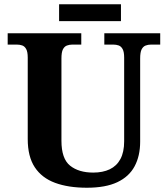

<svg xmlns="http://www.w3.org/2000/svg" viewBox="-20 -870 787 900"><path d="M387.1 10Q300.2 10 238.1 -13Q176 -36 143 -86Q110 -136 110 -218V-600Q110 -626.9 102.8 -639.9Q95.7 -652.9 84.2 -657Q72.7 -661 59 -661H16V-714H361V-661H319Q305.3 -661 293.5 -656.5Q281.7 -652 274.8 -638.4Q268 -624.9 268 -596V-210Q268 -126 308.5 -93.5Q349 -61 417 -61Q462 -61 494.5 -76.5Q527 -92 544.5 -124.5Q562 -157 562 -208V-600Q562 -626.9 554.8 -639.9Q547.7 -652.9 536.2 -657Q524.7 -661 511 -661H469V-714H731V-661H688Q674.3 -661 662.5 -656.5Q650.7 -652 643.8 -638.4Q637 -624.9 637 -596V-206Q637 -139.2 611 -90.6Q585 -42 530 -16Q475 10 387.1 10ZM257 -771V-850H547V-771Z"/></svg>

Font: Noto Serif Tamil
Style: Italic
Weight: 400
Italic angle: -12°
Designer: Indian Type Foundry, Tom Grace, and the Monotype Design Team
Foundry: Monotype Imaging Inc.
Version: Version 2.003